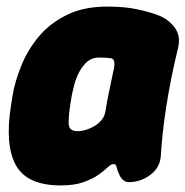

<svg xmlns="http://www.w3.org/2000/svg" viewBox="-20 -542 564 584"><path d="M165 22Q62 22 28 -40Q-6 -102 14 -225L18 -250Q25 -293 44 -340.5Q63 -388 96.5 -429Q130 -470 182 -496Q234 -522 306 -522Q358 -522 396 -514Q434 -506 463 -495Q493 -483 511.5 -458Q530 -433 522 -398Q510 -349 501 -303.5Q492 -258 485.5 -216.5Q479 -175 475 -137Q471 -99 469 -66Q466 -31 436.5 -9.5Q407 12 372 12Q362 12 354 5Q346 -2 342 -13Q336 -26 334.5 -34.5Q333 -43 325 -43Q318 -43 307.5 -33Q297 -23 279.5 -10.5Q262 2 234 12Q206 22 165 22ZM216 -143Q232 -143 251 -150.5Q270 -158 283.5 -171Q297 -184 300 -200Q304 -225 307.5 -243Q311 -261 315 -279Q319 -297 324 -322Q335 -364 316 -365Q309 -366 300 -366.5Q291 -367 282 -367Q260 -367 245.5 -354.5Q231 -342 221 -323Q211 -304 206 -284.5Q201 -265 198 -250L194 -225Q188 -187 189 -165Q190 -143 216 -143Z"/></svg>

Font: Winky Sans ExtraBold
Style: Italic
Weight: 800
Italic angle: -8.97852°
Designer: Simon Atzbach
Foundry: typofactur
Version: Version 1.205